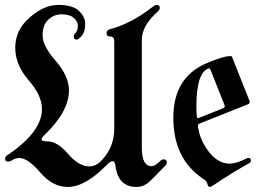

<svg xmlns="http://www.w3.org/2000/svg" viewBox="-39 -738 1052 768"><path d="M0 0ZM-18.6 -103.5Q-18.6 -111.3 -9.8 -117.2Q128.9 -210 128.9 -302.2Q128.9 -356 75.4 -417.2Q22 -478.5 22 -547.9Q22 -617.2 79.3 -667.7Q136.7 -718.3 194.1 -718.3Q251.5 -718.3 276.6 -694.6Q301.8 -670.9 301.8 -641.8Q301.8 -612.8 289.1 -596.2Q276.4 -579.6 267.6 -579.6Q255.9 -579.6 255.9 -592.3Q255.9 -598.6 264.2 -607.9Q272.5 -617.2 272.5 -634.8Q272.5 -652.3 256.1 -666.5Q239.7 -680.7 208.3 -680.7Q176.8 -680.7 154.1 -659.4Q131.3 -638.2 131.3 -596.4Q131.3 -554.7 184.1 -494.1Q236.8 -433.6 236.8 -376Q236.8 -291.5 137.7 -196.8Q127.4 -187 127.4 -179.7Q127.4 -172.4 151.9 -172.4Q190.4 -172.4 233.4 -122.3Q276.4 -72.3 318.4 -72.3Q345.2 -72.3 368.2 -97.2Q418 -150.4 418 -222.7V-574.2Q418 -591.8 402.6 -591.8Q387.2 -591.8 387.2 -604.7Q387.2 -617.7 400.4 -621.1Q485.8 -643.1 574.7 -712.9Q581.5 -718.3 588.4 -718.3Q600.1 -718.3 600.1 -706.5Q600.1 -698.7 591.8 -691.4Q528.3 -635.3 528.3 -578.1V-147.5Q528.3 -73.2 567.4 -73.2Q581.1 -73.2 601.6 -93.8Q608.4 -100.6 615.7 -100.6Q628.4 -100.6 628.4 -87.9Q628.4 -81.5 622.6 -75.7L564.9 -17.1Q538.6 9.8 507.3 9.8Q433.6 9.8 422.9 -74.2Q420.4 -93.3 411.4 -93.3Q402.3 -93.3 388.2 -78.6Q302.7 9.8 231.4 9.8Q171.9 9.8 122.1 -48.1Q72.3 -106 38.1 -106Q22.5 -106 6.8 -95.7Q0 -91.3 -6.8 -91.3Q-18.6 -91.3 -18.6 -103.5ZM654.3 -267.1Q654.3 -427.2 784.7 -483.9Q853 -513.7 884.3 -513.7Q887.7 -513.7 889.2 -510.3L958.5 -335.9Q960 -333 960 -330.1Q960 -323.7 951.7 -320.3L761.2 -244.6Q752.4 -241.2 752.4 -234.9Q752.4 -232.4 752.9 -230Q759.3 -193.4 772.9 -167.5Q817.9 -83.5 880.4 -83.5Q905.8 -83.5 944.8 -103Q951.7 -106.4 954.6 -106.4Q964.8 -106.4 964.8 -94.7Q964.8 -89.4 956.1 -84.5Q883.8 -43.9 814 3.4Q804.7 9.8 799.3 9.8Q793.9 9.8 790.8 -2Q787.6 -13.7 776.4 -21Q654.3 -100.1 654.3 -267.1ZM746.6 -314Q746.6 -280.8 748.5 -270Q749.5 -265.6 752.2 -265.6Q754.9 -265.6 758.3 -267.1L853 -304.7Q859.9 -307.6 859.9 -313.5Q859.9 -315.9 858.4 -319.3L802.7 -459.5Q800.8 -464.4 798.1 -464.4Q795.4 -464.4 794.4 -463.9Q746.6 -445.8 746.6 -314Z"/></svg>

Font: UnifrakturMaguntia19
Style: Book
Weight: 400
Designer: j. 'mach' wust, Gerrit Ansmann, Georg Duffner, based on a font by Peter Wiegel, original typeface by Carl Albert Fahrenw
Version: Version 2017-03-19